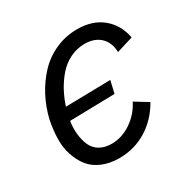

<svg xmlns="http://www.w3.org/2000/svg" viewBox="-122 -608 720 731"><g transform="rotate(-30 238.0 -243.0)"><path d="M202.6 9.8Q160.2 9.8 127.4 -4.2Q94.7 -18.1 75.4 -42.5Q56.2 -66.9 45.2 -100.1Q34.2 -133.3 35.2 -171.4Q36.1 -209.5 44.4 -251Q56.2 -300.3 79.1 -343.8Q102.1 -387.2 134.5 -421.6Q167 -456.1 211.7 -476.1Q256.3 -496.1 307.1 -496.1Q373.5 -496.1 416.5 -461.2Q459.5 -426.3 471.7 -365.2L398.9 -342.8Q397.5 -386.2 371.8 -409.9Q346.2 -433.6 303.7 -433.6Q269.5 -433.6 239 -418.5Q208.5 -403.3 186.5 -377.7Q164.6 -352.1 148.9 -323Q133.3 -293.9 123 -261.7L320.3 -265.6L307.6 -211.4L109.9 -207Q105 -177.2 108.2 -149.4Q111.3 -121.6 120.8 -99.9Q130.4 -78.1 151.6 -65.2Q172.9 -52.2 204.1 -52.2Q250 -52.2 290.5 -80.1Q331.1 -107.9 353 -151.4L410.6 -116.2Q375 -54.7 321 -22.5Q267.1 9.8 202.6 9.8Z"/></g></svg>

Font: HK Grotesk Italic
Style: Regular
Weight: 400
Italic angle: -13°
Designer: Alfredo Marco Pradil and Stefan Peev
Foundry: Hanken Design Co.
Version: Version 1.000;PS 001.000;hotconv 1.0.88;makeotf.lib2.5.64775